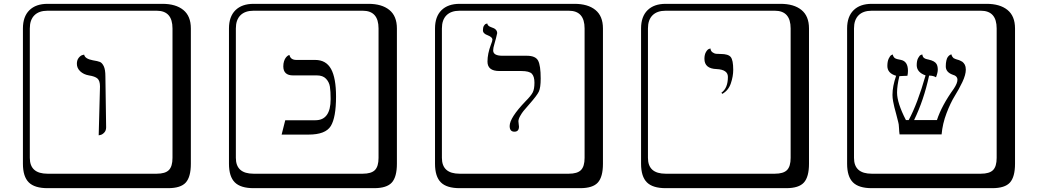

<svg xmlns="http://www.w3.org/2000/svg" viewBox="-20 -774 5438 1006"><path d="M497.1 -64.9 503.9 -320.8Q503.9 -350.6 491 -362.3Q478 -374 445.8 -378.9Q418 -383.8 400.4 -400.4Q382.8 -417 382.8 -439.9Q382.8 -459 392.3 -470.9Q401.9 -482.9 411.6 -485.4L420.9 -487.8Q424.8 -465.8 466.8 -458Q491.7 -454.1 503.4 -449.5Q515.1 -444.8 523.7 -427Q532.2 -409.2 532.2 -374L536.1 -106.9Q536.1 -89.8 526.1 -79.3Q516.1 -68.8 506.3 -66.9ZM229 -717.8Q184.1 -717.8 160.2 -693.8Q136.2 -669.9 136.2 -625V53.2Q136.2 136.2 229 136.2H800.8Q845.7 136.2 864.7 117.2Q883.8 98.1 883.8 53.2V-625Q883.8 -717.8 800.8 -717.8ZM980 84Q980 152.8 953.4 182.4Q926.8 211.9 860.8 211.9H229Q161.1 211.9 130.6 181.4Q100.1 150.9 100.1 84V-625Q100.1 -687 134 -720.5Q168 -753.9 229 -753.9H831.1Q900.9 -753.9 940.4 -721.9Q980 -689.9 980 -625Z M1712.4 -254.9Q1712.4 -295.9 1708.5 -320.1Q1704.6 -344.2 1688 -361.6Q1671.4 -378.9 1640.6 -378.9H1515.6Q1464.8 -378.9 1464.4 -425.8Q1464.4 -440.9 1468 -452.4Q1471.7 -463.9 1476.1 -470Q1480.5 -476.1 1485.1 -480Q1489.7 -483.9 1493.2 -484.9L1496.6 -485.8Q1502.4 -460 1532.7 -460H1631.3Q1688.5 -460 1714.6 -412.6Q1740.7 -365.2 1740.7 -268.1Q1740.7 -158.2 1713.1 -113.5Q1685.5 -68.8 1596.7 -68.8H1455.6L1474.6 -144H1632.8Q1712.4 -144 1712.4 -254.9ZM1308.6 -717.8Q1263.7 -717.8 1239.7 -693.8Q1215.8 -669.9 1215.8 -625V53.2Q1215.8 136.2 1308.6 136.2H1880.4Q1925.3 136.2 1944.3 117.2Q1963.4 98.1 1963.4 53.2V-625Q1963.4 -717.8 1880.4 -717.8ZM2059.6 84Q2059.6 152.8 2033 182.4Q2006.3 211.9 1940.4 211.9H1308.6Q1240.7 211.9 1210.2 181.4Q1179.7 150.9 1179.7 84V-625Q1179.7 -687 1213.6 -720.5Q1247.6 -753.9 1308.6 -753.9H1910.6Q1980.5 -753.9 2020 -721.9Q2059.6 -689.9 2059.6 -625Z M2564 -509.8Q2564 -481.9 2612.3 -481.9H2740.2Q2786.1 -481.9 2799.6 -456.1Q2813 -430.2 2813 -362.8Q2813 -314.9 2803.5 -294.4Q2793.9 -273.9 2753.4 -228Q2731.4 -203.1 2722.9 -192.6Q2714.4 -182.1 2705.3 -166Q2696.3 -149.9 2696.3 -138.2Q2696.3 -132.3 2697.8 -123Q2699.2 -113.8 2699.2 -110.8Q2699.2 -84 2675.3 -84Q2650.4 -84 2650.4 -113.8Q2650.4 -156.7 2733.4 -243.2Q2762.2 -272 2771.2 -289.6Q2780.3 -307.1 2780.3 -340.8Q2780.3 -373 2766.8 -387.5Q2753.4 -401.9 2710.9 -401.9H2596.2Q2534.2 -401.9 2534.2 -451.2Q2534.2 -492.2 2552.2 -540Q2560.1 -559.1 2560.1 -566.9Q2560.1 -579.1 2536.1 -588.9Q2510.3 -597.7 2510.3 -615.2Q2510.3 -630.4 2515.6 -639.2Q2521 -647.9 2527.3 -649.4L2533.2 -650.9Q2534.2 -637.7 2555.2 -630.9Q2585 -622.1 2585 -600.1Q2585 -598.1 2578.6 -573Q2572.3 -547.9 2570.3 -543Q2564 -522.9 2564 -509.8ZM2388.2 -717.8Q2343.3 -717.8 2319.3 -693.8Q2295.4 -669.9 2295.4 -625V53.2Q2295.4 136.2 2388.2 136.2H2960Q3004.9 136.2 3023.9 117.2Q3043 98.1 3043 53.2V-625Q3043 -717.8 2960 -717.8ZM3139.2 84Q3139.2 152.8 3112.5 182.4Q3085.9 211.9 3020 211.9H2388.2Q2320.3 211.9 2289.8 181.4Q2259.3 150.9 2259.3 84V-625Q2259.3 -687 2293.2 -720.5Q2327.1 -753.9 2388.2 -753.9H2990.2Q3060.1 -753.9 3099.6 -721.9Q3139.2 -689.9 3139.2 -625Z M3764.6 -282.2 3759.8 -288.1Q3793.9 -312 3793.9 -371.1Q3793.9 -409.2 3734.9 -412.1Q3670.9 -414.1 3670.9 -465.8Q3670.9 -487.8 3679 -501.5Q3687 -515.1 3694.8 -517.6L3702.6 -520Q3703.6 -506.8 3713.1 -500Q3722.7 -493.2 3731.2 -492.2Q3739.7 -491.2 3755.9 -491.2Q3795.9 -491.2 3808.8 -475.1Q3821.8 -459 3821.8 -408.2Q3821.8 -374 3809.3 -337.2Q3796.9 -300.3 3764.6 -282.2ZM3467.8 -717.8Q3422.9 -717.8 3398.9 -693.8Q3375 -669.9 3375 -625V53.2Q3375 136.2 3467.8 136.2H4039.6Q4084.5 136.2 4103.5 117.2Q4122.6 98.1 4122.6 53.2V-625Q4122.6 -717.8 4039.6 -717.8ZM4218.8 84Q4218.8 152.8 4192.1 182.4Q4165.5 211.9 4099.6 211.9H3467.8Q3399.9 211.9 3369.4 181.4Q3338.9 150.9 3338.9 84V-625Q3338.9 -687 3372.8 -720.5Q3406.7 -753.9 3467.8 -753.9H4069.8Q4139.6 -753.9 4179.2 -721.9Q4218.8 -689.9 4218.8 -625Z M5040.5 -409.2Q5040.5 -382.3 5022.5 -344.2Q5004.4 -306.2 4982.4 -271Q4960.4 -235.8 4939.5 -180.9Q4918.5 -126 4913.6 -69.8H4693.4Q4691.4 -82 4690.4 -103.5Q4689.5 -125 4686.5 -133.8Q4682.6 -150.9 4676 -175Q4669.4 -199.2 4666 -212.6Q4662.6 -226.1 4659.4 -243.7Q4656.2 -261.2 4656.2 -276.9Q4656.2 -321.8 4675.3 -377Q4629.4 -390.1 4629.4 -428.2Q4629.4 -452.1 4636.5 -467Q4643.6 -481.9 4650.4 -485.4L4657.2 -488.8Q4661.1 -474.6 4669.2 -469.2Q4677.2 -463.9 4701.2 -460Q4737.3 -452.1 4737.3 -402.8Q4737.3 -388.7 4734.4 -377Q4723.1 -377 4710.7 -376Q4698.2 -375 4692.4 -375Q4680.2 -325.2 4680.2 -289.1Q4680.2 -234.9 4726.6 -145H4741.2Q4787.1 -230 4829.6 -378.9Q4783.7 -395 4783.2 -432.1Q4783.2 -456.1 4790.8 -470Q4798.3 -483.9 4805.2 -486.3L4812.5 -488.8Q4813.5 -481.9 4815.9 -477.1Q4818.4 -472.2 4822.8 -469.5Q4827.1 -466.8 4829.8 -465.8Q4832.5 -464.8 4838.4 -463.4Q4844.2 -461.9 4845.2 -461.9Q4877.9 -454.6 4887.2 -438.5Q4893.6 -426.8 4893.6 -409.2Q4893.6 -393.1 4884.3 -369.1Q4870.1 -377.9 4848.1 -377.9Q4820.3 -249 4769.5 -145H4889.2Q4914.1 -221.2 4977.5 -309.1Q4996.6 -337.9 4996.6 -356Q4996.6 -376 4971.2 -382.8Q4935.1 -396 4935.5 -426.8Q4935.5 -443.8 4938.5 -456.5Q4941.4 -469.2 4945.8 -475.1Q4950.2 -481 4954.8 -484.4Q4959.5 -487.8 4962.4 -488.3L4965.3 -488.8Q4966.3 -481.9 4970.2 -476.6Q4974.1 -471.2 4976.3 -469.5Q4978.5 -467.8 4986.3 -464.8Q4994.1 -461.9 4995.1 -461.9L5000.5 -460.4Q5005.4 -459 5007.3 -458Q5009.3 -457 5014.4 -454.6Q5019.5 -452.1 5022.5 -450.2Q5025.4 -448.2 5029.3 -443.6Q5033.2 -439 5035.4 -434.6Q5037.6 -430.2 5039.1 -423.6Q5040.5 -417 5040.5 -409.2ZM4547.4 -717.8Q4502.4 -717.8 4478.5 -693.8Q4454.6 -669.9 4454.6 -625V53.2Q4454.6 136.2 4547.4 136.2H5119.1Q5164.1 136.2 5183.1 117.2Q5202.1 98.1 5202.1 53.2V-625Q5202.1 -717.8 5119.1 -717.8ZM5298.3 84Q5298.3 152.8 5271.7 182.4Q5245.1 211.9 5179.2 211.9H4547.4Q4479.5 211.9 4449 181.4Q4418.5 150.9 4418.5 84V-625Q4418.5 -687 4452.4 -720.5Q4486.3 -753.9 4547.4 -753.9H5149.4Q5219.2 -753.9 5258.8 -721.9Q5298.3 -689.9 5298.3 -625Z"/></svg>

Font: Linux Biolinum Keyboard O
Style: Regular
Weight: 700
Designer: Philipp H. Poll
Foundry: Philipp H. Poll
Version: Version 0.6.1